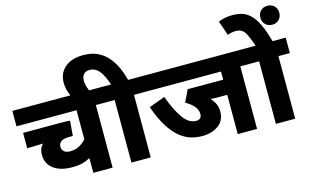

<svg xmlns="http://www.w3.org/2000/svg" viewBox="-103 -1188 2389 1479"><g transform="rotate(-15 1091.0 -448.0)"><path d="M723 -499H633V0H479V-117Q448 -100 414 -91.5Q380 -83 337 -83Q240 -83 186 -124Q132 -165 132 -235Q132 -288 163 -318L36 -314V-437H352Q368 -437 385.5 -436Q403 -435 410 -434L400 -315H373Q325 -315 305.5 -300Q286 -285 286 -259Q286 -235 302.5 -220.5Q319 -206 350 -206Q393 -206 424.5 -223.5Q456 -241 479 -268V-499H0V-622H723Z M467 -615Q451 -645 444.5 -673.5Q438 -702 438 -728Q438 -805 491.5 -850.5Q545 -896 638 -896Q704 -896 751.5 -873Q799 -850 832.5 -811Q866 -772 888 -723Q910 -674 923 -622H1028V-499H937V0H783V-499H708V-622H787Q764 -695 732.5 -734Q701 -773 656 -773Q624 -773 608 -754.5Q592 -736 592 -706Q592 -680 599 -657Q606 -634 616 -614Z M1785 -499V0H1631V-313H1563Q1543 -313 1526.5 -313.5Q1510 -314 1498 -316Q1521 -292 1533.5 -264.5Q1546 -237 1546 -204Q1546 -132 1494 -94Q1442 -56 1362 -56Q1317 -56 1272 -70Q1227 -84 1184.5 -119Q1142 -154 1103 -216.5Q1064 -279 1030 -376L1158 -423Q1202 -303 1247.5 -242Q1293 -181 1349 -181Q1369 -181 1381 -192Q1393 -203 1393 -225Q1393 -257 1370 -285Q1347 -313 1302 -339L1348 -434H1631V-499H1013V-622H1875V-499Z M2089 -499V0H1935V-499H1860V-622H2180V-499ZM1942 -615Q1916 -697 1892.5 -734Q1869 -771 1823 -771Q1804 -771 1786 -767.5Q1768 -764 1755 -758L1715 -875Q1740 -885 1767.5 -890.5Q1795 -896 1827 -896Q1866 -896 1900.5 -886.5Q1935 -877 1966 -848.5Q1997 -820 2024.5 -764Q2052 -708 2077 -615ZM2031 -821Q2031 -853 2052 -874.5Q2073 -896 2107 -896Q2140 -896 2161 -874.5Q2182 -853 2182 -821Q2182 -788 2161 -766.5Q2140 -745 2107 -745Q2073 -745 2052 -766.5Q2031 -788 2031 -821Z"/></g></svg>

Font: Noto Sans ExtraBold
Style: Regular
Weight: 800
Designer: Monotype Design Team
Foundry: Monotype Imaging Inc.
Version: Version 2.007